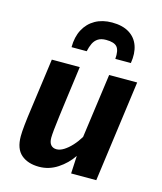

<svg xmlns="http://www.w3.org/2000/svg" viewBox="-123 -920 859 1019"><g transform="rotate(15 306.5 -410.0)"><path d="M188 10Q126.5 10 89.8 -21.5Q53.2 -53 53.2 -121.8Q53.2 -145.3 57.3 -184.7Q61.3 -224 69.1 -278.2Q75.1 -322.4 81.6 -369.5Q88 -416.7 94.6 -464.2Q101.1 -511.7 107.2 -557H260.7Q257.8 -535.3 254.2 -508Q250.5 -480.7 246.5 -450.6Q242.4 -420.5 238.3 -389.8Q234.2 -359.2 230.4 -330.1Q226.6 -301.1 223.4 -276.5Q217.5 -230.6 214.5 -200.5Q211.5 -170.3 211.5 -155.9Q211.5 -129.5 222.8 -116.7Q234.2 -103.8 253.7 -103.8Q272.7 -103.8 294 -117.1Q315.3 -130.4 336 -152.9Q356.8 -175.5 373.7 -203.5L422.2 -557H576.2L500.7 0H362.5L367.5 -97.7Q336.8 -51.8 289.7 -20.9Q242.6 10 188 10ZM365.9 -830.2Q423.5 -830.2 460.3 -807.5Q497.1 -784.9 511.6 -743.9Q526.1 -703 517.1 -648H431.7Q435.6 -694.8 419.6 -713.8Q403.6 -732.8 359.1 -732.8Q331.9 -732.8 315.1 -722.1Q298.3 -711.3 289 -692.2Q279.8 -673.1 274.5 -648H191.2Q191.2 -703.9 212.8 -744.8Q234.4 -785.7 273.7 -808Q313 -830.2 365.9 -830.2Z"/></g></svg>

Font: Merriweather Sans Variable Regular
Style: Italic
Weight: 300
Italic angle: -8°
Designer: Eben Sorkin
Foundry: Eben Sorkin
Version: Version 2.001